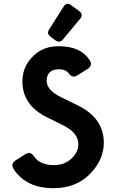

<svg xmlns="http://www.w3.org/2000/svg" viewBox="-20 -987 626 1017"><path d="M337.4 -966.8Q346.7 -966.8 355.5 -960.4L398.4 -929.2Q412.6 -918.9 412.6 -907.2Q412.6 -897.5 405.8 -889.2L312.5 -776.9Q304.2 -766.6 292.5 -766.6Q282.7 -766.6 273.4 -773.4L248 -792.5Q234.4 -802.7 234.4 -813.5Q234.4 -821.8 239.3 -829.6L318.4 -954.1Q326.7 -966.8 337.4 -966.8ZM262.7 9.8Q119.6 9.8 53.2 -89.8Q45.4 -101.6 45.4 -111.3Q45.4 -126.5 63 -137.7L112.8 -169.4Q124.5 -176.8 133.8 -176.8Q148.4 -176.8 159.7 -159.7Q190.4 -112.3 266.1 -112.3Q323.7 -112.3 361.8 -150.4Q395 -183.6 395 -222.7Q395 -283.7 313 -324.2L228 -366.2Q98.6 -430.2 98.6 -556.2Q98.6 -645 171.4 -703.6Q219.2 -742.2 291.5 -742.2Q405.8 -742.2 454.1 -669.9Q461.9 -658.2 461.9 -648.4Q461.9 -633.3 444.3 -622.1L391.1 -588.4Q379.4 -581.1 370.1 -581.1Q356 -581.5 344.2 -598.1Q328.6 -620.1 291 -620.1Q259.8 -620.1 243.2 -604Q227.1 -587.4 227.1 -560.1Q227.1 -509.8 300.8 -473.6L393.1 -428.2Q529.8 -360.8 529.8 -231.4Q529.8 -145.5 464.8 -74.2Q389.2 9.8 262.7 9.8Z"/></svg>

Font: Simply Mono
Style: Bold
Weight: 700
Designer: Wojciech Kalinowski "wmk69" (wmk69@o2.pl)
Foundry: Wojciech Kalinowski "wmk69" (wmk69@o2.pl)
Version: Version 1.0.0